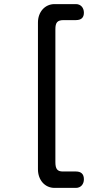

<svg xmlns="http://www.w3.org/2000/svg" viewBox="-20 -748 520 936"><path d="M350 168C374 168 389 150 389 126C389 101 376 88 350 88H286C259 88 250 75 250 42V-605C250 -638 259 -650 291 -650H350C376 -650 389 -662 389 -686C389 -710 374 -728 350 -728H246C199 -728 165 -690 165 -638V77C165 130 199 168 246 168Z"/></svg>

Font: Dongle
Style: Regular
Weight: 400
Designer: Yanghee Ryu
Foundry: Yanghee Ryu
Version: Version 2.000